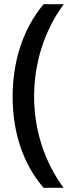

<svg xmlns="http://www.w3.org/2000/svg" viewBox="-20 -734 353 912"><path d="M40 -274C40 -112 86 41 187 158H282C190 34 142 -120 142 -275C142 -433 190 -589 283 -714H187C86 -593 40 -438 40 -274Z"/></svg>

Font: Noto Sans Khmer ExtraCondensed Medium
Style: Regular
Weight: 500
Width: 2
Designer: Danh Hong and the Monotype Design Team
Foundry: Monotype Imaging Inc.
Version: Version 2.004